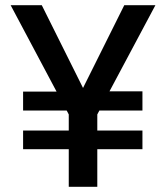

<svg xmlns="http://www.w3.org/2000/svg" viewBox="-20 -720 638 740"><path d="M402 -368H529V-294H363L355 -279V-217H529V-145H355V0H245V-145H69V-217H245V-279L237 -294H69V-367H198L21 -700H141L300 -381L459 -700H579Z"/></svg>

Font: Sarabun Medium
Style: Regular
Weight: 500
Designer: Suppakit Chalermlarp | Katatrad Co.,Ltd.
Foundry: Cadson Demak Co.,Ltd.
Version: Version 1.000; ttfautohint (v1.6)